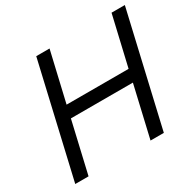

<svg xmlns="http://www.w3.org/2000/svg" viewBox="-153 -871 1054 1038"><g transform="rotate(-30 374.0 -352.0)"><path d="M593 -395 665 -704H748L585 0H502L576 -319H189L115 0H32L195 -704H278L206 -395Z"/></g></svg>

Font: CBA Beacon Sans
Style: Italic
Weight: 400
Italic angle: -13°
Designer: Wei Huang
Foundry: Wei Huang
Version: Version 1.002